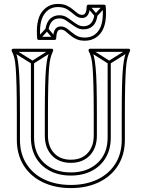

<svg xmlns="http://www.w3.org/2000/svg" viewBox="-20 -937 724 981"><path d="M546 -618H530V-234Q530 -234 530 -234Q530 -234 530 -234Q530 -152 478 -104Q426 -56 342 -56Q342 -56 342 -56Q342 -56 342 -56Q258 -56 206 -104Q154 -152 154 -234Q154 -234 154 -234Q154 -234 154 -234V-618H138V-234Q138 -234 138 -234Q138 -234 138 -234Q138 -175 163.5 -131.5Q189 -88 235 -64Q281 -40 342 -40Q342 -40 342 -40Q342 -40 342 -40Q403 -40 449 -64Q495 -88 520.5 -131.5Q546 -175 546 -234Q546 -234 546 -234Q546 -234 546 -234ZM51 -687 43 -673 142 -611Q144 -610 146.5 -610Q149 -610 150 -611L248 -673L240 -687L142 -625Q140 -624 146 -624Q152 -624 150 -625ZM444 -687 436 -673 534 -611Q536 -610 538.5 -610Q541 -610 542 -611L641 -673L633 -687L534 -625Q532 -624 538 -624Q544 -624 542 -625ZM342 24Q423 24 485.5 -6Q548 -36 583 -91.5Q618 -147 618 -223V-349Q618 -438 619.5 -495Q621 -552 623.5 -587Q626 -622 631.5 -642Q637 -662 644 -676Q646 -681 644 -684.5Q642 -688 637 -688H440Q436 -688 433.5 -684.5Q431 -681 433 -676Q441 -662 446 -642Q451 -622 453.5 -587Q456 -552 457.5 -495Q459 -438 459 -349V-244Q459 -189 428 -155Q397 -121 342 -121Q287 -121 256 -155Q225 -189 225 -244V-349Q225 -438 226.5 -495Q228 -552 230.5 -587Q233 -622 238.5 -642Q244 -662 251 -676Q253 -681 251 -684.5Q249 -688 244 -688H47Q43 -688 40.5 -684.5Q38 -681 40 -676Q48 -662 53 -642Q58 -622 60.5 -587Q63 -552 64.5 -495Q66 -438 66 -349V-223Q66 -147 101 -91.5Q136 -36 198.5 -6Q261 24 342 24ZM342 8Q266 8 207.5 -19.5Q149 -47 115.5 -99Q82 -151 82 -223V-349Q82 -440 80.5 -498.5Q79 -557 75.5 -592.5Q72 -628 67 -648.5Q62 -669 54 -684L47 -672H244L237 -684Q230 -669 224.5 -648.5Q219 -628 215.5 -592.5Q212 -557 210.5 -498.5Q209 -440 209 -349V-244Q209 -181 245 -143Q281 -105 342 -105Q403 -105 439 -143Q475 -181 475 -244V-349Q475 -440 473.5 -498.5Q472 -557 468.5 -592.5Q465 -628 460 -648.5Q455 -669 447 -684L440 -672H637L630 -684Q623 -669 617.5 -648.5Q612 -628 608.5 -592.5Q605 -557 603.5 -498.5Q602 -440 602 -349V-223Q602 -151 568.5 -99Q535 -47 476.5 -19.5Q418 8 342 8ZM212 -788 228 -786Q233 -815 247 -829Q261 -843 283 -843Q283 -843 283 -843Q283 -843 283 -843Q301 -843 315 -834Q329 -825 341 -816Q341 -816 341 -816Q341 -816 341 -816Q356 -805 371.5 -796Q387 -787 407 -787Q407 -787 407 -787Q407 -787 407 -787Q436 -787 454.5 -804.5Q473 -822 478 -858L462 -860Q458 -832 444 -817.5Q430 -803 407 -803Q407 -803 407 -803Q407 -803 407 -803Q390 -803 376.5 -811Q363 -819 351 -828Q351 -828 351 -828Q351 -828 351 -828Q336 -840 320 -849.5Q304 -859 283 -859Q283 -859 283 -859Q283 -859 283 -859Q256 -859 237 -842Q218 -825 212 -788ZM253 -736 265 -746 226 -792Q224 -795 220 -795Q216 -795 214 -792L172 -746L184 -736L226 -782Q228 -784 220 -784.5Q212 -785 214 -782ZM437 -910 425 -900 464 -854Q466 -851 470 -851Q474 -851 476 -854L518 -900L506 -910L464 -864Q462 -862 470 -861.5Q478 -861 476 -864ZM423 -905Q423 -885 417.5 -873Q412 -861 400 -861Q387 -861 376 -869.5Q365 -878 352 -889Q339 -900 321 -908.5Q303 -917 276 -917Q224 -917 193 -874.5Q162 -832 170 -740Q170 -737 172.5 -735Q175 -733 178 -733H259Q262 -733 264.5 -735Q267 -737 267 -741Q268 -763 273 -774.5Q278 -786 290 -786Q303 -786 314 -777.5Q325 -769 338 -757.5Q351 -746 369 -737.5Q387 -729 413 -729Q467 -729 497.5 -772Q528 -815 520 -906Q520 -909 517.5 -911Q515 -913 512 -913H431Q428 -913 425.5 -910.5Q423 -908 423 -905ZM439 -905 431 -897H512L504 -904Q511 -823 486 -784Q461 -745 413 -745Q384 -745 364 -759Q344 -773 327 -787.5Q310 -802 290 -802Q272 -802 262 -787.5Q252 -773 251 -741L259 -749H178L186 -742Q179 -823 204.5 -862Q230 -901 276 -901Q307 -901 327 -887Q347 -873 363.5 -859Q380 -845 400 -845Q418 -845 428.5 -860Q439 -875 439 -905Z"/></svg>

Font: Tilt Prism
Style: Regular
Weight: 400
Version: Version 1.000